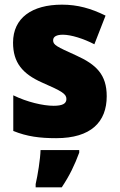

<svg xmlns="http://www.w3.org/2000/svg" viewBox="-20 -583 513 824"><path d="M438 -170C438 -263 393 -306 307 -345C223 -383 208 -390 208 -410C208 -426 223 -434 250 -434C285 -434 339 -417 385 -393L433 -516C370 -547 313 -563 246 -563C117 -563 36 -506 36 -400C36 -314 77 -266 160 -229C247 -191 265 -180 265 -158C265 -138 248 -129 210 -129C165 -129 96 -145 37 -174V-21C96 3 151 10 221 10C371 10 438 -60 438 -170ZM320 72V61H154C153 100 142 168 133 207V221H245C279 170 300 126 320 72Z"/></svg>

Font: Noto Sans Armenian SemiCondensed Black
Style: Regular
Weight: 900
Width: 4
Designer: Monotype Design Team
Foundry: Monotype Imaging Inc.
Version: Version 2.008